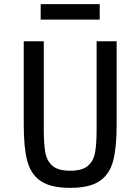

<svg xmlns="http://www.w3.org/2000/svg" viewBox="-20 -898 680 930"><path d="M192 -698V-274Q192 -200 199.5 -159Q207 -118 234.5 -94.5Q262 -71 320 -71Q378 -71 405.5 -94.5Q433 -118 440.5 -159Q448 -200 448 -274V-698H545V-294Q545 -183 528 -118.5Q511 -54 462.5 -21Q414 12 320 12Q226 12 177.5 -21Q129 -54 112 -118.5Q95 -183 95 -294V-698ZM177 -878H463V-803H177Z"/></svg>

Font: Writer
Style: Regular
Weight: 400
Monospace: yes
Designer: Mike Abbink, Paul van der Laan, Pieter van Rosmalen
Foundry: Bold Monday
Version: Version 2.001 2020